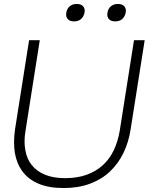

<svg xmlns="http://www.w3.org/2000/svg" viewBox="-20 -933 840 970"><path d="M301 17Q226 17 174.5 -5Q123 -27 93.5 -67Q64 -107 55 -161Q51 -187 51 -215Q51 -246 56 -280L127 -730H181L109 -273Q104 -244 104 -219Q104 -196 108 -175Q115 -131 140 -99.5Q165 -68 207 -50.5Q249 -33 309 -33Q370 -33 417.5 -50Q465 -67 499.5 -98.5Q534 -130 555 -174.5Q576 -219 585 -273L657 -730H711L640 -280Q630 -215 604 -161Q578 -107 536 -67Q494 -27 435 -5Q376 17 301 17ZM354 -825Q332 -825 322 -837Q314 -846 314 -860Q314 -864 315 -869Q318 -889 332 -901Q346 -913 368 -913Q390 -913 400 -901Q408 -892 408 -878Q408 -874 407 -869Q403 -849 389.5 -837Q376 -825 354 -825ZM562 -825Q540 -825 530 -837Q522 -846 522 -860Q522 -864 523 -869Q526 -889 540 -901Q554 -913 576 -913Q598 -913 608 -901Q616 -892 616 -878Q616 -874 615 -869Q611 -849 597.5 -837Q584 -825 562 -825Z"/></svg>

Font: Sora ExtraLight
Style: Italic
Weight: 200
Designer: Jonathan Barnbrook, Juli√°n Moncada
Version: Version 1.000